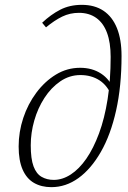

<svg xmlns="http://www.w3.org/2000/svg" viewBox="-20 -765 527 793"><path d="M192 8Q151 8 120.5 -9.5Q90 -27 73.5 -64.5Q57 -102 57 -160Q57 -220 76 -277.5Q95 -335 130 -382Q165 -429 211 -457Q257 -485 311 -485Q361 -485 397.5 -461Q434 -437 450 -394H458L442 -367Q424 -412 390.5 -433.5Q357 -455 312 -455Q267 -455 229 -429Q191 -403 163.5 -360.5Q136 -318 121.5 -267Q107 -216 107 -165Q107 -109 118.5 -78Q130 -47 152 -34.5Q174 -22 202 -22Q238 -22 272.5 -44.5Q307 -67 336.5 -109.5Q366 -152 389 -214Q412 -276 424.5 -355.5Q437 -435 437 -530Q437 -589 422 -629.5Q407 -670 377.5 -691Q348 -712 306 -712Q269 -712 237 -696.5Q205 -681 170 -652L154 -671Q190 -705 229 -725Q268 -745 318 -745Q371 -745 407.5 -720.5Q444 -696 463 -649Q482 -602 482 -534Q482 -409 459.5 -308.5Q437 -208 396.5 -137.5Q356 -67 304 -29.5Q252 8 192 8Z"/></svg>

Font: Source Serif 4 18pt Light
Style: Italic
Weight: 300
Italic angle: -12°
Designer: Frank Grießhammer
Foundry: Adobe Systems Incorporated
Version: Version 4.004;hotconv 1.0.116;makeotfexe 2.5.65601